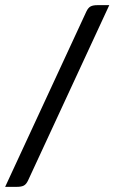

<svg xmlns="http://www.w3.org/2000/svg" viewBox="-20 -685 444 745"><path d="M89 15Q82 30 72.5 35Q63 40 46 40H0L315 -640Q322 -655 331.5 -660Q341 -665 358 -665H404Z"/></svg>

Font: Changa ExtraLight
Style: Bold
Weight: 700
Version: Version 3.002; ttfautohint (v1.8.2)